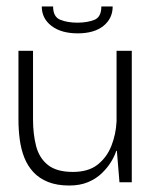

<svg xmlns="http://www.w3.org/2000/svg" viewBox="-20 -563 478 593"><path d="M194 10Q156 10 128.5 -1Q101 -12 83 -31.5Q65 -51 55 -76.5Q45 -102 41 -132Q37 -162 37 -194V-406H82V-194Q82 -149 91.5 -112Q101 -75 128 -53.5Q155 -32 205 -32Q253 -32 281.5 -54.5Q310 -77 324 -112.5Q338 -148 340 -188V-406H387V0H349L341 -97H339Q334 -81 323 -63Q312 -45 294.5 -28Q277 -11 252 -0.5Q227 10 194 10ZM220 -460Q169 -460 139 -483Q109 -506 109 -543H144Q144 -511 166 -502Q188 -493 219 -493Q249 -493 271 -501.5Q293 -510 293 -543H328Q328 -506 299.5 -483Q271 -460 220 -460Z"/></svg>

Font: Darker Grotesque
Style: Regular
Weight: 400
Designer: Gabriel Lam
Foundry: TypeRant
Version: Version 1.000;gftools[0.9.28]